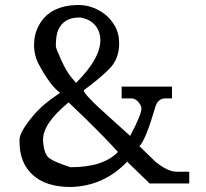

<svg xmlns="http://www.w3.org/2000/svg" viewBox="-20 -733 824 767"><path d="M284 -402Q381 -499 381 -573Q380 -617 350 -642Q338 -652 322.5 -657.5Q307 -663 301 -663H296Q235 -663 213 -614Q203 -593 203 -548Q203 -541 224.5 -493.5Q246 -446 265 -424ZM262 -65Q393 -65 451 -126Q388 -197 254 -324Q152 -240 152 -176V-172Q155 -117 177 -101Q199 -85 262 -65ZM600 -304Q562 -174 537 -149L602 -86Q651 -47 685 -47H736V0H578L488 -87Q394 11 262 14Q164 14 111 -34Q58 -82 58 -167V-175Q58 -207 117 -276Q155 -320 220 -362Q181 -391 136 -474Q116 -511 116 -553.5Q116 -596 135 -631Q178 -712 293 -713Q345 -713 391 -682Q419 -663 437.5 -631.5Q456 -600 456 -561V-559Q456 -496 414.5 -455.5Q373 -415 315 -373Q310 -360 419 -263L500 -190Q545 -275 545 -300Q545 -304 544 -307Q529 -340 504 -340H466V-387H667V-340H641Q610 -340 600 -304Z"/></svg>

Font: Sawarabi Mincho
Style: Regular
Weight: 400
Version: Version 1.00